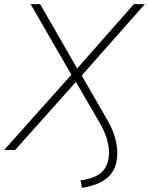

<svg xmlns="http://www.w3.org/2000/svg" viewBox="-34 -725 720 928"><path d="M363 183 355 147Q431 136 462 103Q493 70 493 11Q493 -15 483 -51.5Q473 -88 448 -131L333 -329L39 0H-14L311 -364L114 -705H160L339 -394L613 -705H666L361 -360L487 -141Q512 -98 522.5 -57.5Q533 -17 533 12Q533 90 489.5 130Q446 170 363 183Z"/></svg>

Font: Nunito Sans ExtraLight
Style: Italic
Weight: 200
Italic angle: -9°
Designer: Vernon Adams
Foundry: Vernon Adams
Version: Version 3.006; ttfautohint (v1.8.3)